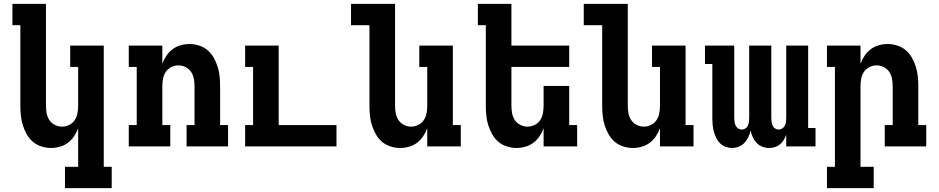

<svg xmlns="http://www.w3.org/2000/svg" viewBox="-20 -755 4840 990"><path d="M556 215H315V105H383V-94Q375 -72 362 -52.5Q349 -33 330.5 -19Q312 -5 289 1.5Q266 8 243 8Q218 8 193 0Q168 -8 149 -24.5Q130 -41 117.5 -63.5Q105 -86 97.5 -110Q90 -134 87.5 -159.5Q85 -185 85 -210V-625H44V-735H217V-210Q217 -191 220.5 -171.5Q224 -152 234.5 -136Q245 -120 263 -111Q281 -102 300 -102Q319 -102 337 -111Q355 -120 365.5 -136Q376 -152 379.5 -171.5Q383 -191 383 -210V-410H342V-520H515V105H556Z M644 0V-110H685V-410H644V-520H817V-426Q825 -448 838 -467.5Q851 -487 869.5 -501Q888 -515 911 -521.5Q934 -528 957 -528Q982 -528 1007 -520Q1032 -512 1051 -495.5Q1070 -479 1082.5 -456.5Q1095 -434 1102.5 -410Q1110 -386 1112.5 -360.5Q1115 -335 1115 -310V-110H1156V0H942V-110H983V-310Q983 -329 979.5 -348.5Q976 -368 965.5 -384Q955 -400 937 -409Q919 -418 900 -418Q881 -418 863 -409Q845 -400 834.5 -384Q824 -368 820.5 -348.5Q817 -329 817 -310V-110H858V0Z M1244 0V-110H1285V-410H1244V-520H1417V-110H1715V0Z M2043 8Q2018 8 1993 0Q1968 -8 1949 -24.5Q1930 -41 1917.5 -63.5Q1905 -86 1897.5 -110Q1890 -134 1887.5 -159.5Q1885 -185 1885 -210V-625H1790V-735H2017V-210Q2017 -191 2020.5 -171.5Q2024 -152 2034.5 -136Q2045 -120 2063 -111Q2081 -102 2100 -102Q2119 -102 2137 -111Q2155 -120 2165.5 -136Q2176 -152 2179.5 -171.5Q2183 -191 2183 -210V-410H2142V-520H2315V-110H2356V0H2183V-94Q2175 -72 2162 -52.5Q2149 -33 2130.5 -19Q2112 -5 2089 1.5Q2066 8 2043 8Z M2643 8Q2618 8 2593 0Q2568 -8 2549 -24.5Q2530 -41 2517.5 -63.5Q2505 -86 2497.5 -110Q2490 -134 2487.5 -159.5Q2485 -185 2485 -210V-625H2444V-735H2617V-520H2915V-410H2617V-210Q2617 -191 2620.5 -171.5Q2624 -152 2634.5 -136Q2645 -120 2663 -111Q2681 -102 2700 -102Q2719 -102 2737 -111Q2755 -120 2765.5 -136Q2776 -152 2779.5 -171.5Q2783 -191 2783 -210V-312H2915V-110H2956V0H2783V-94Q2775 -72 2762 -52.5Q2749 -33 2730.5 -19Q2712 -5 2689 1.5Q2666 8 2643 8Z M3243 8Q3218 8 3193 0Q3168 -8 3149 -24.5Q3130 -41 3117.5 -63.5Q3105 -86 3097.5 -110Q3090 -134 3087.5 -159.5Q3085 -185 3085 -210V-625H2990V-735H3217V-210Q3217 -191 3220.5 -171.5Q3224 -152 3234.5 -136Q3245 -120 3263 -111Q3281 -102 3300 -102Q3319 -102 3337 -111Q3355 -120 3365.5 -136Q3376 -152 3379.5 -171.5Q3383 -191 3383 -210V-410H3342V-520H3515V-110H3556V0H3383V-94Q3375 -72 3362 -52.5Q3349 -33 3330.5 -19Q3312 -5 3289 1.5Q3266 8 3243 8Z M3946 8Q3928 8 3911 1.5Q3894 -5 3881.5 -18Q3869 -31 3861.5 -47.5Q3854 -64 3850 -82Q3846 -64 3838.5 -48Q3831 -32 3819 -19Q3807 -6 3790 1Q3773 8 3755 8Q3738 8 3721.5 2Q3705 -4 3692.5 -16.5Q3680 -29 3672.5 -45Q3665 -61 3660.5 -77.5Q3656 -94 3654.5 -111.5Q3653 -129 3653 -146V-425H3615V-520H3766V-146Q3766 -136 3767.5 -126Q3769 -116 3773.5 -107Q3778 -98 3786.5 -92.5Q3795 -87 3805 -87Q3815 -87 3823.5 -92.5Q3832 -98 3836 -107Q3840 -116 3841.5 -126Q3843 -136 3843 -146V-520H3957V-146Q3957 -136 3958.5 -126Q3960 -116 3964 -107Q3968 -98 3976.5 -92.5Q3985 -87 3995 -87Q4005 -87 4013.5 -92.5Q4022 -98 4026.5 -107Q4031 -116 4032.5 -126Q4034 -136 4034 -146V-520H4147V-95H4185V0H4034V-60Q4029 -46 4021 -33Q4013 -20 4001.5 -10.5Q3990 -1 3975.5 3.5Q3961 8 3946 8Z M4485 215H4244V105H4285V-410H4244V-520H4417V-426Q4425 -448 4438 -467.5Q4451 -487 4469.5 -501Q4488 -515 4511 -521.5Q4534 -528 4557 -528Q4582 -528 4607 -520Q4632 -512 4651 -495.5Q4670 -479 4682.5 -456.5Q4695 -434 4702.5 -410Q4710 -386 4712.5 -360.5Q4715 -335 4715 -310V-110H4756V0H4542V-110H4583V-310Q4583 -329 4579.5 -348.5Q4576 -368 4565.5 -384Q4555 -400 4537 -409Q4519 -418 4500 -418Q4481 -418 4463 -409Q4445 -400 4434.5 -384Q4424 -368 4420.5 -348.5Q4417 -329 4417 -310V105H4485Z"/></svg>

Font: Iosevka HT Extrabold Extended
Style: Regular
Weight: 800
Width: 7
Monospace: yes
Designer: Belleve Invis
Foundry: Belleve Invis
Version: Version 32.3.0; ttfautohint (v1.8.4)